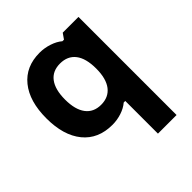

<svg xmlns="http://www.w3.org/2000/svg" viewBox="-210 -695 1061 1061"><g transform="rotate(-45 320.5 -164.5)"><path d="M269 -554.2Q306.6 -554.2 343 -542.2Q379.4 -530.3 403.3 -509.8H415.5L438 -542H561V224.6H415.5V-30.8H403.3Q379.4 -10.3 344.5 1.2Q309.6 12.7 272.5 12.7Q161.6 12.7 100.3 -62.5Q39.1 -137.7 39.1 -271Q39.1 -404.3 99.9 -479.2Q160.6 -554.2 269 -554.2ZM185.5 -271Q185.5 -192.9 216.8 -151.4Q248 -109.9 306.6 -109.9Q365.2 -109.9 397 -151.1Q428.7 -192.4 428.7 -271Q428.7 -350.6 397.2 -391.4Q365.7 -432.1 306.6 -432.1Q247.6 -432.1 216.6 -390.9Q185.5 -349.6 185.5 -271Z"/></g></svg>

Font: Acari Sans Neue Black
Style: Regular
Weight: 900
Designer: Alfredo Marco Pradil
Foundry: Alfredo Marco Pradil
Version: Version 1.045;June 16, 2019;FontCreator 11.5.0.2425 64-bit; 